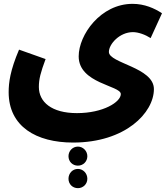

<svg xmlns="http://www.w3.org/2000/svg" viewBox="-20 -711 872 998"><path d="M25 -232C25 -53 169 30 360 30C632 30 780 -125 780 -248C780 -361 546 -382 546 -441C546 -482 602 -544 671 -544C699 -544 735 -531 763 -513L822 -642C783 -668 731 -691 669 -691C503 -691 389 -530 389 -418C389 -276 608 -267 608 -222C608 -181 517 -123 380 -123C248 -123 182 -181 182 -259C182 -300 191 -334 217 -404L79 -453C33 -345 25 -282 25 -232ZM385 150C412 150 434 129 434 101C434 74 412 51 385 51C357 51 336 74 336 101C336 129 357 150 385 150ZM385 267C412 267 434 246 434 218C434 190 412 167 385 167C357 167 336 190 336 218C336 246 357 267 385 267Z"/></svg>

Font: Noto Sans Arabic UI Extra
Style: Regular
Weight: 800
Designer: Nadine Chahine - Monotype Design Team
Foundry: Monotype Imaging Inc.
Version: Version 1.900